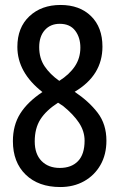

<svg xmlns="http://www.w3.org/2000/svg" viewBox="-20 -744 481 774"><path d="M224 -724Q301 -724 347 -679Q393 -634 393 -556Q393 -440 281 -374Q339 -335 374 -289Q409 -243 409 -177Q409 -121 385 -79Q361 -37 319 -13.5Q277 10 223 10Q135 10 83.5 -40Q32 -90 32 -175Q32 -239 61.5 -286Q91 -333 151 -373Q50 -452 50 -555Q50 -633 98.5 -678.5Q147 -724 224 -724ZM221 -648Q183 -648 160.5 -622.5Q138 -597 138 -554Q138 -509 160 -476.5Q182 -444 219 -418Q260 -444 282 -477Q304 -510 304 -552Q304 -593 283 -620.5Q262 -648 221 -648ZM120 -174Q120 -123 147.5 -95Q175 -67 221 -67Q268 -67 294.5 -94.5Q321 -122 321 -177Q321 -215 298.5 -249Q276 -283 234 -317L214 -330Q166 -299 143 -263Q120 -227 120 -174Z"/></svg>

Font: Noto Sans Sinhala ExtraCondensed Medium
Style: Regular
Weight: 500
Width: 2
Designer: Jelle Bosma - Monotype Design Team
Foundry: Monotype Imaging Inc.
Version: Version 2.006; ttfautohint (v1.8.4.7-5d5b)